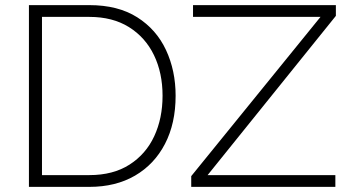

<svg xmlns="http://www.w3.org/2000/svg" viewBox="-20 -730 1365 750"><path d="M93 0V-710H329Q441 -710 516 -662.5Q591 -615 628.5 -534.5Q666 -454 666 -356Q666 -248 624.5 -168Q583 -88 507.5 -44Q432 0 329 0ZM615 -356Q615 -445 581.5 -514.5Q548 -584 484 -624Q420 -664 329 -664H144V-46H329Q422 -46 486 -87Q550 -128 582.5 -198Q615 -268 615 -356ZM727 -42 1232 -664H734V-710H1292V-668L791 -46H1290V0H727Z"/></svg>

Font: Raleway Light
Style: Regular
Weight: 300
Designer: Matt McInerney, Pablo Impallari, Rodrigo Fuenzalida
Foundry: Matt McInerney, Pablo Impallari, Rodrigo Fuenzalida
Version: Version 4.026